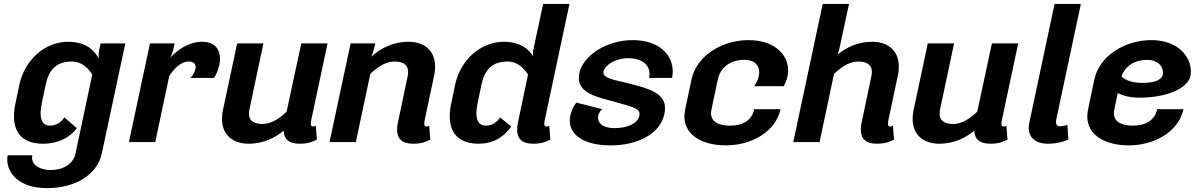

<svg xmlns="http://www.w3.org/2000/svg" viewBox="-20 -720 6065 973"><path d="M495.8 58.3 615 -500H490L484.2 -475C480.8 -459.2 480 -445.8 480 -435V-423.3C460 -463.3 416.7 -508.3 325 -508.3C209.2 -508.3 105.8 -418.3 78.3 -291.7L59.2 -200C53.3 -174.2 50.8 -151.7 50.8 -130.8C50.8 -35 107.5 8.3 198.3 8.3C287.5 8.3 345 -35 369.2 -70.8L305.8 -125C292.5 -102.5 265.8 -83.3 234.2 -83.3C196.7 -83.3 185.8 -111.7 185.8 -145.8C185.8 -163.3 189.2 -182.5 192.5 -200L211.7 -291.7C226.7 -360.8 260 -408.3 345 -408.3C390.8 -408.3 425.8 -377.5 447.5 -341.7L362.5 58.3C351.7 110.8 300 141.7 236.7 141.7C190 141.7 142.5 120.8 142.5 80C142.5 75.8 143.3 70.8 144.2 66.7H19.2C17.5 74.2 16.7 80.8 16.7 89.2C16.7 154.2 73.3 233.3 216.7 233.3C376.7 233.3 475.8 154.2 495.8 58.3Z M1004.2 -508.3C936.7 -508.3 880.8 -468.3 842.5 -427.5C849.2 -439.2 854.2 -452.5 857.5 -466.7L865 -500H740L633.3 0H766.7L837.5 -334.2C861.7 -372.5 896.7 -408.3 936.7 -408.3C962.5 -408.3 971.7 -395 971.7 -379.2C971.7 -376.7 971.7 -373.3 970.8 -370.8C968.3 -359.2 957.5 -335.8 944.2 -325H1065C1075 -340.8 1086.7 -367.5 1091.7 -391.7C1093.3 -401.7 1095 -411.7 1095 -421.7C1095 -467.5 1070.8 -508.3 1004.2 -508.3Z M1506.7 -500 1432.5 -154.2C1398.3 -120.8 1355 -91.7 1310.8 -91.7C1274.2 -91.7 1241.7 -102.5 1241.7 -144.2C1241.7 -150.8 1242.5 -158.3 1244.2 -166.7L1315 -500H1181.7L1110.8 -166.7C1106.7 -149.2 1105 -132.5 1105 -118.3C1105 -31.7 1165 8.3 1240 8.3C1317.5 8.3 1376.7 -24.2 1417.5 -57.5C1418.3 -16.7 1442.5 8.3 1498.3 8.3C1545.8 8.3 1565.8 -3.3 1585.8 -12.5L1580 -83.3C1580 -83.3 1570 -76.7 1562.5 -79.2C1557.5 -80.8 1555 -85 1555 -93.3C1555 -98.3 1555.8 -105.8 1558.3 -116.7L1640 -500Z M1783.3 0 1856.7 -345.8C1891.7 -379.2 1934.2 -408.3 1978.3 -408.3C2015 -408.3 2048.3 -396.7 2048.3 -355C2048.3 -348.3 2047.5 -341.7 2045.8 -333.3L1996.7 -100C1993.3 -86.7 1992.5 -74.2 1992.5 -62.5C1992.5 -19.2 2015 8.3 2073.3 8.3C2120.8 8.3 2140.8 -3.3 2160.8 -12.5L2155 -83.3C2155 -83.3 2145 -76.7 2137.5 -79.2C2132.5 -80.8 2130 -85 2130 -93.3C2130 -98.3 2130.8 -105.8 2133.3 -116.7L2179.2 -333.3C2183.3 -350.8 2185 -367.5 2185 -381.7C2185 -468.3 2125 -508.3 2050 -508.3C1965.8 -508.3 1902.5 -470 1861.7 -432.5C1866.7 -444.2 1871.7 -458.3 1875.8 -475L1881.7 -500H1756.7L1650 0Z M2741.7 -116.7 2865.8 -700H2732.5L2684.2 -475C2681.7 -464.2 2680.8 -455 2680.8 -446.7C2680.8 -442.5 2681.7 -439.2 2681.7 -435.8C2658.3 -471.7 2615.8 -508.3 2533.3 -508.3C2417.5 -508.3 2314.2 -418.3 2286.7 -291.7L2267.5 -200C2261.7 -174.2 2259.2 -151.7 2259.2 -130.8C2259.2 -35 2315.8 8.3 2406.7 8.3C2495.8 8.3 2546.7 -43.3 2570.8 -79.2L2514.2 -125C2500.8 -102.5 2474.2 -83.3 2442.5 -83.3C2405 -83.3 2394.2 -111.7 2394.2 -145.8C2394.2 -163.3 2397.5 -182.5 2400.8 -200L2420 -291.7C2435 -360.8 2468.3 -408.3 2553.3 -408.3C2599.2 -408.3 2634.2 -377.5 2655.8 -341.7L2605 -100C2601.7 -86.7 2600.8 -74.2 2600.8 -62.5C2600.8 -19.2 2623.3 8.3 2681.7 8.3C2729.2 8.3 2749.2 -3.3 2769.2 -12.5L2763.3 -83.3C2763.3 -83.3 2753.3 -76.7 2745.8 -79.2C2740.8 -80.8 2738.3 -85 2738.3 -93.3C2738.3 -98.3 2739.2 -105.8 2741.7 -116.7Z M3185 -516.7C3055.8 -516.7 2935 -440 2915.8 -349.2C2914.2 -340 2913.3 -332.5 2913.3 -325C2913.3 -243.3 3014.2 -226.7 3109.2 -200C3192.5 -176.7 3220.8 -168.3 3220.8 -143.3C3220.8 -140 3220.8 -136.7 3220 -133.3C3212.5 -97.5 3165.8 -70.8 3094.2 -70.8C3043.3 -70.8 3010.8 -90 3010.8 -122.5C3010.8 -125.8 3010.8 -129.2 3011.7 -133.3C3016.7 -155.8 3031.7 -166.7 3031.7 -166.7L2900.8 -200C2900.8 -200 2879.2 -175.8 2870 -133.3C2868.3 -125 2867.5 -116.7 2867.5 -109.2C2867.5 -40.8 2930.8 16.7 3075.8 16.7C3207.5 16.7 3325 -39.2 3346.7 -141.7C3349.2 -152.5 3350 -163.3 3350 -172.5C3350 -244.2 3281.7 -269.2 3155.8 -300C3098.3 -314.2 3037.5 -322.5 3037.5 -352.5C3037.5 -355 3038.3 -356.7 3038.3 -358.3C3045 -386.7 3093.3 -425 3165 -425C3230.8 -425 3271.7 -393.3 3271.7 -345C3271.7 -338.3 3270.8 -331.7 3269.2 -325H3385.8C3388.3 -335.8 3389.2 -346.7 3389.2 -357.5C3389.2 -437.5 3326.7 -516.7 3185 -516.7Z M3772.5 -516.7C3642.5 -516.7 3510 -440 3484.2 -316.7L3452.5 -166.7C3450 -153.3 3448.3 -141.7 3448.3 -130C3448.3 -31.7 3544.2 16.7 3659.2 16.7C3787.5 16.7 3910.8 -51.7 3935.8 -166.7H3802.5C3790 -109.2 3743.3 -83.3 3680 -83.3C3624.2 -83.3 3583.3 -100.8 3583.3 -146.7C3583.3 -152.5 3584.2 -159.2 3585.8 -166.7L3617.5 -316.7C3630.8 -380 3683.3 -416.7 3750.8 -416.7C3810 -416.7 3827.5 -384.2 3827.5 -353.3C3827.5 -346.7 3826.7 -340 3825 -333.3C3820 -310 3809.2 -293.3 3801.7 -283.3H3951.7C3959.2 -296.7 3966.7 -313.3 3970.8 -333.3C3972.5 -343.3 3974.2 -353.3 3974.2 -362.5C3974.2 -440.8 3908.3 -516.7 3772.5 -516.7Z M4133.3 0 4206.7 -345.8C4241.7 -379.2 4284.2 -408.3 4328.3 -408.3C4365 -408.3 4398.3 -396.7 4398.3 -355C4398.3 -348.3 4397.5 -341.7 4395.8 -333.3L4346.7 -100C4343.3 -86.7 4342.5 -74.2 4342.5 -62.5C4342.5 -19.2 4365 8.3 4423.3 8.3C4470.8 8.3 4490.8 -3.3 4510.8 -12.5L4505 -83.3C4505 -83.3 4495 -76.7 4487.5 -79.2C4482.5 -80.8 4480 -85 4480 -93.3C4480 -98.3 4480.8 -105.8 4483.3 -116.7L4529.2 -333.3C4533.3 -350.8 4535 -367.5 4535 -381.7C4535 -468.3 4475 -508.3 4400 -508.3C4323.3 -508.3 4265 -476.7 4224.2 -443.3C4227.5 -452.5 4231.7 -463.3 4234.2 -475L4282.5 -700H4149.2L4000 0Z M5006.7 -500 4932.5 -154.2C4898.3 -120.8 4855 -91.7 4810.8 -91.7C4774.2 -91.7 4741.7 -102.5 4741.7 -144.2C4741.7 -150.8 4742.5 -158.3 4744.2 -166.7L4815 -500H4681.7L4610.8 -166.7C4606.7 -149.2 4605 -132.5 4605 -118.3C4605 -31.7 4665 8.3 4740 8.3C4817.5 8.3 4876.7 -24.2 4917.5 -57.5C4918.3 -16.7 4942.5 8.3 4998.3 8.3C5045.8 8.3 5065.8 -3.3 5085.8 -12.5L5080 -83.3C5080 -83.3 5070 -76.7 5062.5 -79.2C5057.5 -80.8 5055 -85 5055 -93.3C5055 -98.3 5055.8 -105.8 5058.3 -116.7L5140 -500Z M5394.2 -12.5 5389.2 -87.5C5389.2 -87.5 5370 -80 5352.5 -80C5340.8 -80 5331.7 -83.3 5331.7 -100.8C5331.7 -105 5331.7 -110.8 5333.3 -116.7L5457.5 -700H5324.2L5196.7 -100C5194.2 -90 5193.3 -80.8 5193.3 -72.5C5193.3 -23.3 5227.5 8.3 5290 8.3C5337.5 8.3 5374.2 -3.3 5394.2 -12.5Z M5663.3 -332.5C5681.7 -385.8 5730.8 -416.7 5792.5 -416.7C5846.7 -416.7 5873.3 -385.8 5873.3 -353.3C5873.3 -349.2 5873.3 -345.8 5872.5 -341.7C5865.8 -311.7 5825 -300 5768.3 -300C5715.8 -300 5683.3 -314.2 5663.3 -332.5ZM5814.2 -516.7C5684.2 -516.7 5551.7 -440 5525.8 -316.7L5494.2 -166.7C5491.7 -153.3 5490 -141.7 5490 -130C5490 -31.7 5585.8 16.7 5700.8 16.7C5829.2 16.7 5952.5 -51.7 5977.5 -166.7H5844.2C5831.7 -109.2 5785 -83.3 5721.7 -83.3C5665.8 -83.3 5625 -100.8 5625 -146.7C5625 -152.5 5625.8 -159.2 5627.5 -166.7L5644.2 -248.3C5671.7 -235 5706.7 -225 5751.7 -225C5907.5 -225 6000.8 -279.2 6012.5 -333.3C6014.2 -341.7 6015 -350 6015 -358.3C6015 -431.7 5951.7 -516.7 5814.2 -516.7Z"/></svg>

Font: BoonHome
Style: Bold Oblique
Weight: 700
Italic angle: -12°
Designer: Sungsit Sawaiwan
Foundry: Sungsit Sawaiwan
Version: Version 0.2